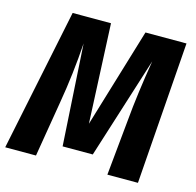

<svg xmlns="http://www.w3.org/2000/svg" viewBox="-108 -798 921 904"><g transform="rotate(15 352.5 -346.5)"><path d="M641 0H492L519 -275Q530 -400 558 -570L401 -74H254L224 -568Q214 -416 189 -271L144 0H-6L137 -693H324L346 -209L492 -693H692Z"/></g></svg>

Font: Fira Sans Condensed
Style: Bold Italic
Weight: 700
Width: 3
Italic angle: -8°
Designer: Carrois Corporate & Edenspiekermann AG
Foundry: Carrois Corporate GbR & Edenspiekermann AG
Version: Version 4.203